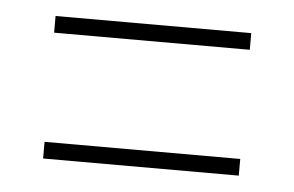

<svg xmlns="http://www.w3.org/2000/svg" viewBox="-31 -433 466 304"><g transform="rotate(5 202.5 -281.0)"><path d="M46.5 -368V-394.5H357.5V-368ZM46.5 -168V-194.5H357.5V-168Z"/></g></svg>

Font: Imbue 50pt Black
Style: Regular
Weight: 900
Designer: Tyler Finck
Foundry: Etcetera Type Company
Version: Version 1.102; ttfautohint (v1.8.3)